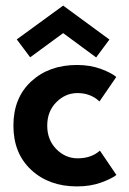

<svg xmlns="http://www.w3.org/2000/svg" viewBox="-20 -655 462 687"><path d="M88 -450 40 -514 206 -635 371.5 -513.5 324 -449.5 206 -536.5ZM257.5 -88.5Q306.5 -88.5 337.5 -116L396.5 -29Q380.5 -16 342.2 -2Q304 12 255.5 12Q155.5 12 91.8 -47Q28 -106 28 -205.5Q28 -305 91.8 -363.8Q155.5 -422.5 255.5 -422.5Q303.5 -422.5 342 -408Q380.5 -393.5 396 -379.5L336 -292Q304 -322 257.5 -322Q214 -322 181.5 -289.2Q149 -256.5 149 -205.5Q149 -154.5 181.5 -121.5Q214 -88.5 257.5 -88.5Z"/></svg>

Font: League Spartan SemiBold
Style: Regular
Weight: 600
Foundry: The League of Moveable Type
Version: Version 2.002